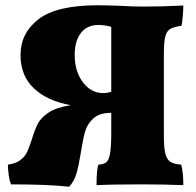

<svg xmlns="http://www.w3.org/2000/svg" viewBox="-20 -701 747 730"><path d="M669 -75Q677 -45 677 3Q608 0 524 0Q404 0 347 3Q347 -55 354 -75Q374 -76 384 -84Q394 -92 398.5 -117.5Q403 -143 403 -197V-272Q357 -272 334 -250Q311 -228 303 -199Q295 -170 286 -113Q279 -69 270.5 -40.5Q262 -12 243 9Q167 0 22 0Q16 -13 13 -37Q10 -61 10 -75Q40 -79 57.5 -92.5Q75 -106 83 -123Q91 -140 101 -171Q112 -208 124 -231Q136 -254 165.5 -273.5Q195 -293 249 -301Q160 -317 109 -365Q58 -413 58 -492Q58 -575 126.5 -628Q195 -681 352 -681Q377 -681 435 -679Q480 -676 526 -676Q597 -676 677 -680Q677 -665 675 -640.5Q673 -616 670 -603Q640 -599 626.5 -590.5Q613 -582 608 -560.5Q603 -539 603 -493V-187Q603 -140 608.5 -117.5Q614 -95 627.5 -86Q641 -77 669 -75ZM403 -352V-599Q379 -606 354 -606Q311 -606 287.5 -575.5Q264 -545 264 -492Q264 -430 295 -388.5Q326 -347 373 -347Q387 -347 403 -352Z"/></svg>

Font: Vollkorn SC Black
Style: Regular
Weight: 900
Designer: Friedrich Althausen
Foundry: Friedrich Althausen
Version: Version 4.015